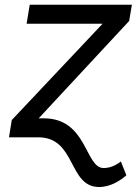

<svg xmlns="http://www.w3.org/2000/svg" viewBox="-20 -565 578 790"><path d="M160.5 -78.1H139.2L511.4 -478.7L522.7 -545.5H102.3L89.5 -467.3H402L28.4 -71L17 0H137.8C294 0 259.9 204.5 387.8 204.5C434.7 204.5 475.9 177.6 500 156.2L477.3 99.4C457.4 115.1 433.2 126.4 406.2 126.4C329.5 126.4 339.5 -78.1 160.5 -78.1Z"/></svg>

Font: Magic Ui Pro
Style: Italic
Weight: 400
Italic angle: -9.39999°
Designer: Stefan Endress, Andreas Faust
Version: Version 1.000;FEAKit 1.0